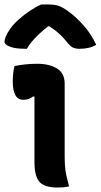

<svg xmlns="http://www.w3.org/2000/svg" viewBox="-24 -833 450 858"><path d="M130 -111V-401L124 -402Q115 -395 104.5 -391Q94 -387 80 -387Q33 -387 33 -470Q33 -508 41 -538Q67 -543 91 -545.5Q115 -548 143 -548Q196 -548 230.5 -527Q265 -506 265 -459V-137Q265 -111 266.5 -90.5Q268 -70 272.5 -49Q277 -28 285 0Q272 3 259.5 4Q247 5 233 5Q176 5 153 -19.5Q130 -44 130 -111ZM160 -813H192Q218 -813 236 -807.5Q254 -802 282 -782Q317 -756 349.5 -719.5Q382 -683 406 -633Q377 -615 332 -615Q311 -615 299 -622Q287 -629 271 -650Q258 -666 241.5 -681.5Q225 -697 196 -716H192Q155 -687 132 -662.5Q109 -638 96 -615H90Q44 -615 20 -624.5Q-4 -634 -4 -647Q-4 -655 1.5 -669Q7 -683 20 -702Q35 -724 59 -745.5Q83 -767 110 -785Q137 -803 160 -813Z"/></svg>

Font: Recursive Sn Csl St
Style: Bold
Weight: 700
Version: Version 1.079;hotconv 1.0.112;makeotfexe 2.5.65598; ttfautoh